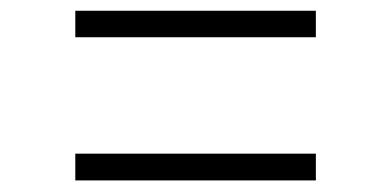

<svg xmlns="http://www.w3.org/2000/svg" viewBox="-20 -462 709 348"><path d="M552.5 -442.5V-394.5H116.5V-442.5ZM552.5 -183.5V-135H116.5V-183.5Z"/></svg>

Font: Merriweather 120pt
Style: Regular
Weight: 400
Version: Version 2.100